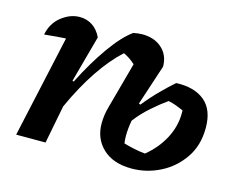

<svg xmlns="http://www.w3.org/2000/svg" viewBox="-77 -604 894 726"><g transform="rotate(15 370.0 -240.5)"><path d="M35 0 123 -400Q106 -399 86.5 -397.5Q67 -396 39 -393Q48 -439 82 -465.5Q116 -492 153 -492Q180 -492 202 -478Q224 -464 238 -435L188 -252L193 -250Q235 -333 279.5 -395.5Q324 -458 363 -486Q383 -490 398 -490Q446 -490 475.5 -463Q505 -436 505 -392L453 -234L459 -231Q488 -267 517 -296Q546 -325 569 -345Q640 -348 680.5 -314.5Q721 -281 721 -210Q721 -141 687 -91.5Q653 -42 600 -15.5Q547 11 489 11Q417 11 376.5 -27Q336 -65 336 -125Q336 -142 338.5 -158.5Q341 -175 345 -189L395 -372Q373 -392 349 -403Q303 -361 260 -297Q217 -233 179 -149L150 0ZM437 -103Q437 -88 439 -74Q459 -68 480.5 -63.5Q502 -59 524 -57Q569 -94 594 -141.5Q619 -189 619 -240Q619 -246 619 -251Q604 -258 589 -263.5Q574 -269 559 -272Q532 -253 500 -225Q468 -197 443 -164Q437 -132 437 -103Z"/></g></svg>

Font: Piazzolla SemiBold
Style: Italic
Weight: 600
Italic angle: -11.3°
Designer: Juan Pablo del Peral
Foundry: Huerta Tipografica
Version: Version 1.330